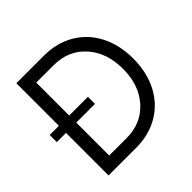

<svg xmlns="http://www.w3.org/2000/svg" viewBox="-176 -865 1031 1031"><g transform="rotate(-45 339.0 -350.0)"><path d="M15.1 -323.2V-377H85V-700.2H294.9Q391.6 -700.2 466.3 -656.5Q541 -612.8 582 -533.2Q623 -453.6 623 -350.1Q623 -246.6 582 -167Q541 -87.4 466.3 -43.7Q391.6 0 294.9 0H85V-323.2ZM294.9 -73.2Q406.7 -73.2 475.8 -149.9Q544.9 -226.6 544.9 -350.1Q544.9 -473.6 475.8 -550.3Q406.7 -627 294.9 -627H163.1V-377H305.2V-323.2H163.1V-73.2Z"/></g></svg>

Font: Uncut Sans
Style: Regular
Weight: 400
Designer: Kasper Nordkvist
Foundry: UNCUT.wtf
Version: Version 1.304;Glyphs 3.2 (3246)